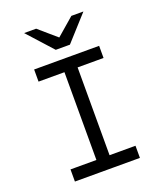

<svg xmlns="http://www.w3.org/2000/svg" viewBox="-165 -1024 945 1127"><g transform="rotate(-20 308.0 -460.5)"><path d="M266.8 0V-700H349V0ZM105 0V-75.8H511V0ZM105 -624.2V-700H511V-624.2ZM263.8 -765 122.8 -921H198L308 -826L418 -921H493.2L352.2 -765Z"/></g></svg>

Font: Overpass Mono Light
Style: Regular
Weight: 300
Monospace: yes
Designer: Delve Withrington, Dave Bailey
Foundry: Delve Fonts LLC
Version: Version 4.000